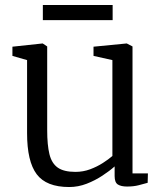

<svg xmlns="http://www.w3.org/2000/svg" viewBox="-20 -742 662 773"><path d="M491.5 9Q467.5 9 454.5 0.8Q441.5 -7.5 441.5 -33V-72Q421.5 -54 392.2 -34.8Q363 -15.5 328.8 -2.2Q294.5 11 258.5 11Q166.5 11 127.8 -40.5Q89 -92 89 -206V-500L30 -517V-554L151 -567H152L170 -555V-218Q170 -158.5 179 -121.5Q188 -84.5 212.5 -67.2Q237 -50 283.5 -50Q315 -50 343 -60.5Q371 -71 394 -85.8Q417 -100.5 432.5 -114V-500L356.5 -517V-554L489.5 -567H490.5L513.5 -555V-44H575.5L574.5 -6Q558 -1.5 538 3.8Q518 9 491.5 9ZM433.5 -722V-661H152.5V-722Z"/></svg>

Font: Merriweather Light
Style: Regular
Weight: 300
Designer: Eben Sorkin
Foundry: Eben Sorkin
Version: Version 2.100